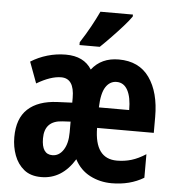

<svg xmlns="http://www.w3.org/2000/svg" viewBox="-54 -816 803 877"><g transform="rotate(5 347.5 -378.0)"><path d="M474 -556Q567 -556 614.5 -489Q662 -422 662 -309V-236H402Q403 -95 505 -95Q540 -95 571.5 -104.5Q603 -114 637 -136V-28Q574 10 490 10Q436 10 390.5 -13.5Q345 -37 320 -85Q262 10 167 10Q118 10 88 -14.5Q58 -39 43.5 -78Q29 -117 29 -161Q29 -247 76 -290.5Q123 -334 211 -338L279 -341V-363Q279 -452 219 -452Q171 -452 107 -414L71 -511Q106 -533 147 -545Q188 -557 231 -557Q314 -557 350 -499Q394 -556 474 -556ZM473 -453Q442 -453 423 -424Q404 -395 402 -330H541Q541 -389 523.5 -421Q506 -453 473 -453ZM242 -252Q160 -248 160 -167Q160 -94 209 -94Q240 -94 259.5 -124Q279 -154 279 -204V-254ZM520 -757Q507 -738 483 -711Q459 -684 432 -656Q405 -628 382 -606H289V-619Q315 -659 335 -695.5Q355 -732 371 -766H520Z"/></g></svg>

Font: Noto Sans ExtraCondensed
Style: Bold
Weight: 700
Width: 2
Designer: Monotype Design Team
Foundry: Monotype Imaging Inc.
Version: Version 2.013; ttfautohint (v1.8.4.7-5d5b)